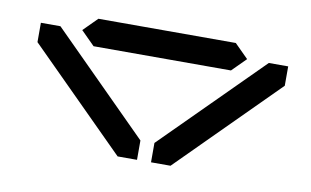

<svg xmlns="http://www.w3.org/2000/svg" viewBox="-56 -665 1089 672"><g transform="rotate(10 488.5 -329.5)"><path d="M732.9 -462.9H244.6L195.8 -511.7L244.6 -560.5H732.9L781.7 -511.7ZM927.7 -442.9 582.5 -97.7H513.2V-166.5L858.9 -511.7H927.7ZM48.8 -511.7H118.2L463.4 -166.5V-97.7H394.5L48.8 -442.9Z"/></g></svg>

Font: BabelStone Centaurian
Style: Regular
Weight: 400
Designer: Andrew West
Foundry: BabelStone
Version: Version 1.01 November 6, 2013